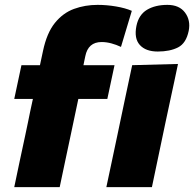

<svg xmlns="http://www.w3.org/2000/svg" viewBox="-20 -768 797 788"><path d="M38.5 0Q49.5 -52.5 60 -102.5Q70.5 -152.5 84 -214.5L94.5 -264.5Q98.5 -285 103.8 -310Q109 -335 115 -362H38.5L68 -500.5H144Q151.5 -535 156.5 -559Q172 -632.5 205.2 -673.8Q238.5 -715 283.8 -731.5Q329 -748 380.5 -748Q418 -748 456.2 -741.5Q494.5 -735 521 -723.5L476.5 -575.5Q457.5 -584.5 437 -590Q416.5 -595.5 397 -595.5Q341.5 -595.5 330 -537Q328.5 -530 326.2 -518.8Q324 -507.5 322.5 -500.5H450L420.5 -362H301.5L270.5 -215Q257 -151.5 246.5 -102Q236 -52.5 225 0ZM416.5 0Q427.5 -52.5 438.2 -102.2Q449 -152 462 -214.5L472.5 -264.5Q483.5 -317 492 -357.2Q500.5 -397.5 507.8 -431.5Q515 -465.5 522.5 -500.5L710.5 -505.5Q703 -469.5 695.5 -434.5Q688 -399.5 679.2 -358.8Q670.5 -318 659 -264.5L648.5 -214.5Q635.5 -152.5 625 -102.5Q614.5 -52.5 603.5 0ZM627.5 -556.5Q578 -556.5 553.8 -583.5Q529.5 -610.5 540 -662Q549.5 -707.5 583.2 -727.8Q617 -748 667 -748Q716 -748 739.5 -716.2Q763 -684.5 754.5 -641.5Q744 -590.5 710.8 -573.5Q677.5 -556.5 627.5 -556.5Z"/></svg>

Font: Commissioner ExtraBold
Style: Italic
Weight: 800
Italic angle: -12°
Designer: Kostas Bartsokas
Foundry: Kostas Bartsokas
Version: Version 1.000; ttfautohint (v1.8.3)